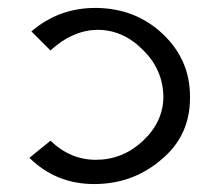

<svg xmlns="http://www.w3.org/2000/svg" viewBox="-20 -462 539 483"><path d="M225 -442Q322 -440 389 -377Q458 -312 458 -219Q458 -217 458 -216Q458 -119 384 -59Q313 1 217 1Q121 1 54 -65L107 -108Q157 -60 221 -60Q288 -60 339 -107Q391 -156 391 -219Q391 -220 391 -221Q389 -288 340 -336Q290 -387 225 -387Q224 -387 223 -387Q161 -385 107 -335L59 -383Q128 -442 219 -442Q222 -442 225 -442Z"/></svg>

Font: New Athena Unicode
Style: Regular
Weight: 400
Designer: J. Rusten 1997; rev. by R. Hancock 2001, 2002, rev. by D. Mastronarde 2002-2021
Foundry: GreekKeys New Athena Unicode
Version: Version 5.008